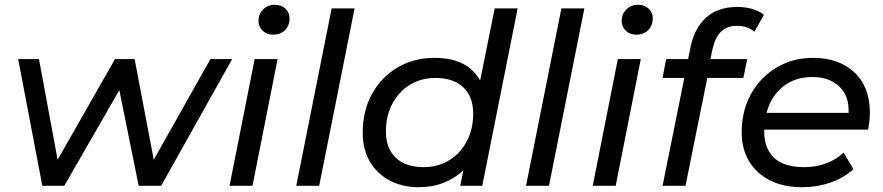

<svg xmlns="http://www.w3.org/2000/svg" viewBox="-20 -777 3695 803"><path d="M157 0 56 -530H143L221 -109L461 -530H543L623 -109L860 -530H951L654 0H560L479 -400L249 0Z M940 0 1045 -530H1141L1036 0ZM1122 -632Q1095 -632 1078 -649Q1061 -666 1061 -690Q1061 -718 1080.5 -737.5Q1100 -757 1130 -757Q1157 -757 1174 -740.5Q1191 -724 1191 -701Q1191 -670 1172 -651Q1153 -632 1122 -632Z M1219 0 1367 -742H1463L1315 0Z M1731 6Q1664 6 1611 -21.5Q1558 -49 1527.5 -100Q1497 -151 1497 -223Q1497 -314 1536 -384.5Q1575 -455 1643 -495Q1711 -535 1797 -535Q1936 -535 1988 -440L2049 -742H2145L1997 0H1905L1918 -65Q1883 -31 1835.5 -12.5Q1788 6 1731 6ZM1752 -78Q1812 -78 1859 -107Q1906 -136 1932.5 -186.5Q1959 -237 1959 -302Q1959 -372 1918 -411.5Q1877 -451 1801 -451Q1741 -451 1694.5 -422.5Q1648 -394 1621 -343.5Q1594 -293 1594 -227Q1594 -157 1635 -117.5Q1676 -78 1752 -78Z M2180 0 2328 -742H2424L2276 0Z M2459 0 2564 -530H2660L2555 0ZM2641 -632Q2614 -632 2597 -649Q2580 -666 2580 -690Q2580 -718 2599.5 -737.5Q2619 -757 2649 -757Q2676 -757 2693 -740.5Q2710 -724 2710 -701Q2710 -670 2691 -651Q2672 -632 2641 -632Z M2751 0 2842 -451H2751L2766 -530H2858L2868 -580Q2884 -659 2933 -703.5Q2982 -748 3064 -748Q3097 -748 3126 -739.5Q3155 -731 3175 -715L3135 -644Q3107 -669 3064 -669Q3021 -669 2996 -645Q2971 -621 2960 -572L2951 -530H3105L3089 -451H2938L2847 0Z M3336 6Q3257 6 3200.5 -22.5Q3144 -51 3113 -102.5Q3082 -154 3082 -224Q3082 -314 3121 -384Q3160 -454 3227.5 -494.5Q3295 -535 3381 -535Q3488 -535 3553 -474.5Q3618 -414 3618 -306Q3618 -287 3616 -269.5Q3614 -252 3611 -235H3176Q3176 -232 3176 -229Q3176 -156 3217.5 -117Q3259 -78 3344 -78Q3394 -78 3437 -94.5Q3480 -111 3508 -139L3549 -70Q3510 -33 3453.5 -13.5Q3397 6 3336 6ZM3186 -305H3529Q3532 -377 3489.5 -416Q3447 -455 3377 -455Q3305 -455 3254.5 -414.5Q3204 -374 3186 -305Z"/></svg>

Font: Montserrat Medium
Style: Italic
Weight: 500
Italic angle: -11.3°
Designer: Julieta Ulanovsky
Foundry: Julieta Ulanovsky
Version: Version 9.000; ttfautohint (v1.8.4.7-5d5b)